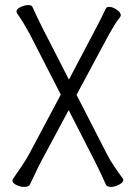

<svg xmlns="http://www.w3.org/2000/svg" viewBox="-20 -726 540 755"><path d="M250 -293 139 -86Q129 -67 118.5 -44Q108 -21 98 -1Q94 9 75 9Q60 9 44.5 1.5Q29 -6 29 -16Q29 -20 32 -24Q50 -50 66 -73.5Q82 -97 94 -119L219 -354L97 -592Q88 -609 74 -632.5Q60 -656 48 -672Q45 -677 45 -680Q45 -691 61 -698.5Q77 -706 91 -706Q105 -706 108 -698Q115 -682 125 -661Q135 -640 144 -622L251 -413L358 -616Q367 -633 378.5 -656Q390 -679 396 -692Q399 -699 409 -699Q423 -699 439 -688Q455 -677 455 -666Q455 -664 453 -660Q440 -644 428.5 -625Q417 -606 406 -586L281 -353L401 -119Q412 -97 430 -70.5Q448 -44 463 -24Q465 -20 465 -19Q465 -9 448.5 0Q432 9 416 9Q400 9 396 -1Q390 -15 378.5 -39.5Q367 -64 356 -86Z"/></svg>

Font: Moon Stars Kai T HW Light
Style: Regular
Weight: 300
Designer: GuiWonder
Version: Version 1.101